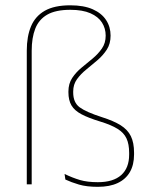

<svg xmlns="http://www.w3.org/2000/svg" viewBox="-20 -695 578 724"><path d="M81 -504.5Q81 -557.5 97 -595.8Q113 -634 149 -654.5Q185 -675 245 -675Q296 -675 329.8 -660Q363.5 -645 380.2 -619.2Q397 -593.5 397 -560.5Q397 -530 382.8 -508Q368.5 -486 347.5 -468Q326.5 -450 305.5 -433Q284.5 -416 270.2 -396.2Q256 -376.5 256 -350V-346.5Q256 -308.5 280.2 -290.5Q304.5 -272.5 363.5 -253.5Q408 -239.5 434.8 -222.8Q461.5 -206 473.5 -181.5Q485.5 -157 485.5 -119V-112.5Q485.5 -73.5 469.8 -46.2Q454 -19 423.8 -4.8Q393.5 9.5 349 9.5Q306.5 9.5 277.8 1Q249 -7.5 226.5 -18L223.5 -39Q253.5 -24.5 281.5 -16.2Q309.5 -8 349 -8Q407 -8 437 -34.8Q467 -61.5 467 -112V-118.5Q467 -151.5 457 -173Q447 -194.5 423.2 -209.2Q399.5 -224 358.5 -236.5Q314 -250 287.5 -264Q261 -278 249.5 -297.5Q238 -317 238 -347V-350Q238 -379.5 252.2 -401Q266.5 -422.5 287.5 -439.8Q308.5 -457 329.2 -474.2Q350 -491.5 364.2 -512Q378.5 -532.5 378.5 -560.5Q378.5 -588 364.5 -610Q350.5 -632 321 -645Q291.5 -658 245 -658Q190 -658 158.2 -639.8Q126.5 -621.5 113 -587Q99.5 -552.5 99.5 -503.5V0H81Z"/></svg>

Font: Anek Gurmukhi Thin
Style: Regular
Weight: 250
Designer: Sarang Kulkarni (Gurmukhi), Yesha Goshar (Latin)
Foundry: Ek Type
Version: Version 1.003